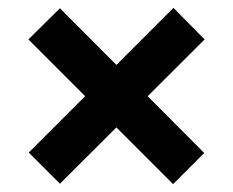

<svg xmlns="http://www.w3.org/2000/svg" viewBox="-20 -540 591 487"><path d="M53 -153 420 -520 499 -440 132 -74ZM52 -440 132 -519 498 -152 419 -73Z"/></svg>

Font: Uncut Sans VF
Style: Regular
Weight: 400
Designer: Kasper Nordkvist
Foundry: Uncut Type
Version: Version 1.100;FEAKit 1.0